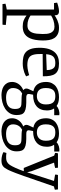

<svg xmlns="http://www.w3.org/2000/svg" viewBox="870 -1392 826 2605"><g transform="rotate(90 1282.5 -90.0)"><path d="M191.4 231 318.4 243.7Q319.8 267.1 314.9 288.6H35.6L30.8 248Q49.3 242.2 70.3 238.3Q91.3 234.4 109.9 231V-410.6H22L16.1 -452.6Q22 -455.1 35.6 -459.5Q49.3 -463.9 65.9 -468Q82.5 -472.2 100.1 -475.1Q117.7 -478 131.3 -478Q151.9 -478 163.3 -472.4Q174.8 -466.8 180.2 -458.5Q185.5 -450.2 186.8 -441.2Q188 -432.1 188 -424.8V-418.5Q199.7 -425.8 216.3 -436Q232.9 -446.3 254.4 -455.6Q275.9 -464.8 301.8 -471.4Q327.6 -478 357.9 -478Q410.6 -478 444.3 -460.9Q478 -443.8 497.3 -414.1Q516.6 -384.3 523.4 -343.5Q530.3 -302.7 529.8 -255.4Q528.8 -198.2 521 -156Q513.2 -113.8 499.8 -83.7Q486.3 -53.7 468.3 -34.7Q450.2 -15.6 429.4 -4.9Q408.7 5.9 385.7 10Q362.8 14.2 339.4 14.2Q291.5 14.2 256.6 0.7Q221.7 -12.7 191.4 -37.1ZM191.4 -91.3Q214.4 -74.7 248.3 -62.3Q282.2 -49.8 324.2 -49.8Q362.3 -49.8 385.3 -65.7Q408.2 -81.5 420.7 -109.4Q433.1 -137.2 437.3 -174.8Q441.4 -212.4 441.9 -255.4Q442.4 -284.2 439.5 -313Q436.5 -341.8 426.3 -364.7Q416 -387.7 396.2 -402.1Q376.5 -416.5 342.8 -416.5Q320.3 -416.5 298.6 -412.6Q276.9 -408.7 257.6 -402.6Q238.3 -396.5 221.4 -388.2Q204.6 -379.9 191.4 -371.1Z M628.9 -210Q628.4 -281.2 643.3 -332Q658.2 -382.8 685.5 -415.3Q712.9 -447.8 752.2 -462.9Q791.5 -478 840.3 -478Q893.6 -478 927.7 -465.6Q961.9 -453.1 981.4 -426.5Q1001 -399.9 1008.5 -358.4Q1016.1 -316.9 1015.6 -258.8L712.9 -256.3Q712.9 -221.7 714.1 -192.9Q715.3 -164.1 720.5 -140.9Q725.6 -117.7 735.4 -100.3Q745.1 -83 762.5 -71.5Q779.8 -60.1 805.4 -54.2Q831.1 -48.3 867.7 -48.3Q886.2 -48.3 908 -51.8Q929.7 -55.2 949 -59.6Q968.3 -64 982.2 -68.1Q996.1 -72.3 1000 -73.7L1016.6 -32.2Q1013.2 -29.8 999 -22.2Q984.9 -14.6 962.2 -6.6Q939.5 1.5 908.7 7.8Q877.9 14.2 841.3 14.2Q795.9 14.2 757.1 6.1Q718.3 -2 689.9 -25.9Q661.6 -49.8 645.5 -93.8Q629.4 -137.7 628.9 -210ZM931.6 -311.5Q930.7 -353 921.1 -376.5Q911.6 -399.9 897.7 -411.4Q883.8 -422.9 867.7 -425.5Q851.6 -428.2 836.9 -428.2Q805.2 -428.2 783.4 -421.1Q761.7 -414.1 747.6 -398.9Q733.4 -383.8 726.1 -360.1Q718.8 -336.4 715.8 -303.7Z M1203.6 6.8Q1200.2 3.4 1194.6 -2Q1189 -7.3 1185.3 -16.1Q1181.6 -24.9 1181.9 -37.8Q1182.1 -50.8 1190.4 -69.3L1218.8 -130.4Q1186.5 -136.2 1162.8 -150.6Q1139.2 -165 1123.5 -187Q1107.9 -209 1100.1 -237.8Q1092.3 -266.6 1092.3 -301.3Q1092.3 -348.6 1109.4 -382.3Q1126.5 -416 1155 -437.3Q1183.6 -458.5 1220.9 -468.3Q1258.3 -478 1299.3 -478Q1337.4 -478 1367.2 -469.5Q1397 -460.9 1418.9 -445.3Q1427.7 -454.6 1441.7 -462.6Q1455.6 -470.7 1471.9 -475.8Q1488.3 -481 1506.8 -482.7Q1525.4 -484.4 1543.9 -481.4V-413.1H1493.2Q1481.9 -413.1 1471.9 -412.6Q1461.9 -412.1 1452.1 -411.1Q1465.8 -391.1 1472.4 -366.9Q1479 -342.8 1479 -314.9Q1479 -268.1 1464.6 -232.9Q1450.2 -197.8 1423.3 -174.3Q1396.5 -150.9 1358.4 -138.9Q1320.3 -127 1272.9 -127H1265.6L1256.3 -77.1Q1253.9 -62.5 1257.6 -53.7Q1261.2 -44.9 1269 -40.5Q1276.9 -36.1 1287.8 -34.9Q1298.8 -33.7 1311.5 -34.2Q1380.4 -35.6 1425 -30.8Q1469.7 -25.9 1495.6 -11.2Q1521.5 3.4 1531.5 29.5Q1541.5 55.7 1541.5 96.7Q1541.5 150.4 1517.1 189.5Q1492.7 228.5 1453.6 253.7Q1414.6 278.8 1366 290.8Q1317.4 302.7 1268.6 302.7Q1239.3 302.2 1208 295.4Q1176.8 288.6 1151.1 272.2Q1125.5 255.9 1108.9 227.5Q1092.3 199.2 1092.3 155.8Q1092.3 137.2 1098.4 115.7Q1104.5 94.2 1117.9 74Q1131.3 53.7 1152.6 35.9Q1173.8 18.1 1203.6 6.8ZM1285.2 -177.7Q1307.1 -177.7 1327.4 -184.3Q1347.7 -190.9 1363.3 -205.6Q1378.9 -220.2 1388.2 -243.2Q1397.5 -266.1 1397.5 -298.8Q1397.5 -338.9 1389.2 -364Q1380.9 -389.2 1365.7 -403.3Q1350.6 -417.5 1330.1 -422.9Q1309.6 -428.2 1285.2 -428.2Q1264.2 -428.2 1244.1 -423.6Q1224.1 -418.9 1208.7 -405Q1193.4 -391.1 1184.1 -365.7Q1174.8 -340.3 1174.8 -298.8Q1174.8 -264.2 1183.1 -241Q1191.4 -217.8 1206.1 -203.9Q1220.7 -189.9 1241 -183.8Q1261.2 -177.7 1285.2 -177.7ZM1174.8 142.1Q1173.8 169.9 1184.6 188.7Q1195.3 207.5 1213.6 219Q1231.9 230.5 1255.9 235.4Q1279.8 240.2 1305.2 240.2Q1340.8 240.2 1369.4 233.4Q1397.9 226.6 1418 212.2Q1438 197.8 1448.5 175Q1459 152.3 1459 120.1Q1459 86.4 1451.4 68.4Q1443.8 50.3 1429.9 42.2Q1416 34.2 1396.7 32.7Q1377.4 31.2 1354.5 30.8Q1325.2 29.8 1299.3 29.3Q1273.4 28.8 1248.5 22Q1234.9 29.8 1222.2 39.8Q1209.5 49.8 1199.2 63.7Q1189 77.6 1182.4 96.7Q1175.8 115.7 1174.8 142.1Z M1696.3 6.8Q1692.9 3.4 1687.3 -2Q1681.6 -7.3 1678 -16.1Q1674.3 -24.9 1674.6 -37.8Q1674.8 -50.8 1683.1 -69.3L1711.4 -130.4Q1679.2 -136.2 1655.5 -150.6Q1631.8 -165 1616.2 -187Q1600.6 -209 1592.8 -237.8Q1585 -266.6 1585 -301.3Q1585 -348.6 1602.1 -382.3Q1619.1 -416 1647.7 -437.3Q1676.3 -458.5 1713.6 -468.3Q1751 -478 1792 -478Q1830.1 -478 1859.9 -469.5Q1889.6 -460.9 1911.6 -445.3Q1920.4 -454.6 1934.3 -462.6Q1948.2 -470.7 1964.6 -475.8Q1981 -481 1999.5 -482.7Q2018.1 -484.4 2036.6 -481.4V-413.1H1985.8Q1974.6 -413.1 1964.6 -412.6Q1954.6 -412.1 1944.8 -411.1Q1958.5 -391.1 1965.1 -366.9Q1971.7 -342.8 1971.7 -314.9Q1971.7 -268.1 1957.3 -232.9Q1942.9 -197.8 1916 -174.3Q1889.2 -150.9 1851.1 -138.9Q1813 -127 1765.6 -127H1758.3L1749 -77.1Q1746.6 -62.5 1750.2 -53.7Q1753.9 -44.9 1761.7 -40.5Q1769.5 -36.1 1780.5 -34.9Q1791.5 -33.7 1804.2 -34.2Q1873 -35.6 1917.7 -30.8Q1962.4 -25.9 1988.3 -11.2Q2014.2 3.4 2024.2 29.5Q2034.2 55.7 2034.2 96.7Q2034.2 150.4 2009.8 189.5Q1985.4 228.5 1946.3 253.7Q1907.2 278.8 1858.6 290.8Q1810.1 302.7 1761.2 302.7Q1731.9 302.2 1700.7 295.4Q1669.4 288.6 1643.8 272.2Q1618.2 255.9 1601.6 227.5Q1585 199.2 1585 155.8Q1585 137.2 1591.1 115.7Q1597.2 94.2 1610.6 74Q1624 53.7 1645.3 35.9Q1666.5 18.1 1696.3 6.8ZM1777.8 -177.7Q1799.8 -177.7 1820.1 -184.3Q1840.3 -190.9 1856 -205.6Q1871.6 -220.2 1880.9 -243.2Q1890.1 -266.1 1890.1 -298.8Q1890.1 -338.9 1881.8 -364Q1873.5 -389.2 1858.4 -403.3Q1843.3 -417.5 1822.8 -422.9Q1802.2 -428.2 1777.8 -428.2Q1756.8 -428.2 1736.8 -423.6Q1716.8 -418.9 1701.4 -405Q1686 -391.1 1676.8 -365.7Q1667.5 -340.3 1667.5 -298.8Q1667.5 -264.2 1675.8 -241Q1684.1 -217.8 1698.7 -203.9Q1713.4 -189.9 1733.6 -183.8Q1753.9 -177.7 1777.8 -177.7ZM1667.5 142.1Q1666.5 169.9 1677.2 188.7Q1688 207.5 1706.3 219Q1724.6 230.5 1748.5 235.4Q1772.5 240.2 1797.9 240.2Q1833.5 240.2 1862.1 233.4Q1890.6 226.6 1910.6 212.2Q1930.7 197.8 1941.2 175Q1951.7 152.3 1951.7 120.1Q1951.7 86.4 1944.1 68.4Q1936.5 50.3 1922.6 42.2Q1908.7 34.2 1889.4 32.7Q1870.1 31.2 1847.2 30.8Q1817.9 29.8 1792 29.3Q1766.1 28.8 1741.2 22Q1727.5 29.8 1714.8 39.8Q1702.1 49.8 1691.9 63.7Q1681.6 77.6 1675 96.7Q1668.5 115.7 1667.5 142.1Z M2092.3 -412.1 2057.1 -424.8Q2056.2 -427.2 2055.9 -431.2Q2055.7 -435.1 2055.7 -438.5Q2055.7 -445.3 2058.1 -452.9Q2060.5 -460.4 2062 -463.9H2255.9L2259.3 -425.8Q2243.2 -420.4 2223.6 -417Q2204.1 -413.6 2187 -411.1L2303.2 -105L2317.9 -44.9L2435.5 -410.2L2350.6 -424.8Q2349.6 -427.2 2349.6 -431.2Q2349.6 -435.1 2349.6 -438.5Q2349.6 -445.3 2351.6 -452.9Q2353.5 -460.4 2355 -463.9H2550.3L2554.7 -422.4Q2549.8 -419.9 2543.9 -418.2Q2538.1 -416.5 2531.7 -414.8Q2525.4 -413.1 2519.8 -411.9Q2514.2 -410.6 2509.8 -409.7L2368.7 -1L2362.8 14.2Q2342.3 72.8 2328.4 109.1Q2314.5 145.5 2305.4 166.7Q2296.4 188 2291.5 198.2Q2286.6 208.5 2283.7 214.8Q2271.5 239.7 2259.3 256.6Q2247.1 273.4 2232.4 283.7Q2217.8 293.9 2199.2 298.3Q2180.7 302.7 2155.8 302.7Q2140.1 302.7 2123.8 300.5Q2107.4 298.3 2092.5 294.7Q2077.6 291 2065.2 286.1Q2052.7 281.2 2044.4 275.4L2055.7 235.4Q2077.6 237.8 2095.2 239.3Q2112.8 240.7 2132.3 238.8Q2142.6 238.3 2153.3 235.8Q2164.1 233.4 2175 228Q2186 222.7 2196.8 213.4Q2207.5 204.1 2217.8 189.5Q2226.6 176.3 2237.3 156Q2248 135.7 2259.3 110.8Q2270.5 85.9 2281.7 57.6Q2293 29.3 2303.2 0H2259.3Z"/></g></svg>

Font: Fjord
Style: One
Weight: 400
Designer: Viktoriya Grabowska
Foundry: Viktoriya Grabowska
Version: Version 1.002